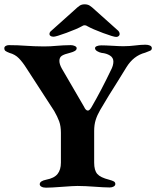

<svg xmlns="http://www.w3.org/2000/svg" viewBox="-20 -863 723 889"><path d="M0 0ZM164 -10Q164 -25 194 -31Q231 -38 246.5 -57.5Q262 -77 262 -110V-248Q262 -279 254 -301Q246 -323 231 -349L102 -548Q85 -575 67.5 -593Q50 -611 24 -618Q11 -623 5.5 -627Q0 -631 0 -640Q0 -646 6 -650Q12 -654 21 -654Q62 -654 101 -651Q114 -650 139 -649Q164 -648 183 -648Q214 -648 244 -651Q254 -652 273.5 -653Q293 -654 308 -654Q318 -654 326.5 -650Q335 -646 335 -640Q335 -632 326.5 -627Q318 -622 306 -619Q277 -612 266 -604.5Q255 -597 255 -581Q255 -566 266 -546L369 -369Q377 -351 387 -351Q395 -351 405 -369Q449 -445 493 -537Q505 -559 505 -578Q505 -596 489 -606Q473 -616 451 -618Q440 -620 430 -626Q420 -632 420 -640Q420 -646 428.5 -649.5Q437 -653 449 -653Q468 -653 502 -651Q534 -649 551 -649Q568 -649 580 -650Q592 -651 601 -652Q633 -656 653 -656Q666 -656 674.5 -652Q683 -648 683 -640Q683 -632 676 -628.5Q669 -625 652 -619Q598 -605 565 -551Q532 -498 523 -483Q485 -424 444 -354Q430 -330 423 -307.5Q416 -285 416 -257V-110Q416 -74 430.5 -57.5Q445 -41 485 -31Q500 -27 507 -23Q514 -19 514 -11Q514 -4 506.5 0.5Q499 5 488 5Q464 5 410 1Q395 0 377 -1Q359 -2 339 -2Q320 -2 268 2Q216 6 193 6Q180 6 172 1.5Q164 -3 164 -10ZM209 -705Q209 -714 217 -720L322 -814Q341 -832 350 -837.5Q359 -843 372 -843Q385 -843 394.5 -837.5Q404 -832 423 -814L527 -721Q534 -714 534 -705Q534 -700 529.5 -696Q525 -692 518 -692Q506 -692 457.5 -710Q409 -728 384 -742Q379 -746 372 -746Q365 -746 360 -742Q337 -729 288 -711Q239 -693 228 -693Q219 -693 214 -696.5Q209 -700 209 -705Z"/></svg>

Font: EB Garamond
Style: Bold
Weight: 700
Designer: Georg Duffner and Octavio Pardo
Foundry: Georg Duffner
Version: Version 1.000; ttfautohint (v1.6)